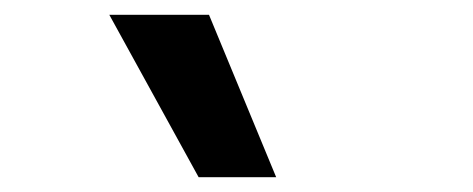

<svg xmlns="http://www.w3.org/2000/svg" viewBox="-20 -810 640 260"><path d="M249 -570 128 -790H263L354 -570Z"/></svg>

Font: M PLUS Code Latin 60 Medium
Style: Regular
Weight: 500
Width: 7
Monospace: yes
Designer: Coji Morishita
Foundry: UNDERFOREST DESIGN
Version: Version 1.005; ttfautohint (v1.8.3)